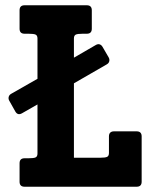

<svg xmlns="http://www.w3.org/2000/svg" viewBox="-20 -708 572 728"><path d="M517.1 -19Q517.1 0 498 0H73.2Q54.2 0 54.2 -19V-88.9Q54.2 -107.9 73.2 -107.9H88.4Q108.4 -107.9 115.2 -111.3Q122.1 -114.7 122.1 -126V-312L64 -278.8Q47.4 -269 38.1 -285.2L15.1 -326.2Q11.2 -333 12.9 -340.3Q14.6 -347.7 22 -352.1L122.1 -409.2V-562Q122.1 -573.2 115.2 -576.7Q108.4 -580.1 88.4 -580.1H73.2Q54.2 -580.1 54.2 -599.1V-668.9Q54.2 -688 73.2 -688H309.1Q328.1 -688 328.1 -668.9V-599.1Q328.1 -580.1 309.1 -580.1H293.9Q272.9 -580.1 266.6 -576.4Q260.3 -572.8 260.3 -562V-489.3L342.8 -537.1Q351.1 -542 357.9 -539.8Q364.7 -537.6 369.1 -529.8L392.1 -490.2Q396 -483.4 394.3 -475.8Q392.6 -468.3 384.8 -463.9L260.3 -392.1V-109.9H359.4Q379.4 -109.9 386.2 -113.3Q393.1 -116.7 393.1 -127.9V-190.9Q393.1 -200.7 398.2 -205.3Q403.3 -210 412.1 -210H498Q517.1 -210 517.1 -190.9Z"/></svg>

Font: New Telegraph
Style: Bold
Weight: 700
Designer: Frank Baranowski
Foundry: Frank Baranowski
Version: Version 3.001